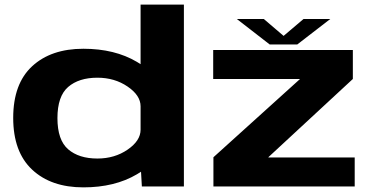

<svg xmlns="http://www.w3.org/2000/svg" viewBox="-20 -805 1610 829"><path d="M592.5 0H774V-785H587V-97.5ZM340 4Q475.5 4 571.2 -52.5Q667 -109 667 -158.5L587 -245Q587 -197.5 531 -159Q475 -120.5 400.5 -120.5Q320.5 -120.5 274.2 -160.5Q228 -200.5 228 -295Q228 -389.5 274.2 -429.5Q320.5 -469.5 400.5 -469.5Q475 -469.5 531 -431.2Q587 -393 587 -346L667 -431.5Q667 -481 571.2 -537.8Q475.5 -594.5 340 -594.5Q200.5 -594.5 118.8 -519Q37 -443.5 37 -296Q37 -149 118.8 -72.5Q200.5 4 340 4ZM901.5 0H1511.5V-125H1139V-126.5L1503.5 -464V-589H900.5V-464H1275V-463.5L901.5 -126ZM1144.5 -613H1263.5L1406 -723H1290.5L1204.5 -650L1119 -723H1002.5Z"/></svg>

Font: Anybody Expanded
Style: Bold
Weight: 700
Width: 7
Designer: Tyler Finck
Foundry: Etcetera Type Company
Version: Version 1.113;gftools[0.9.25]